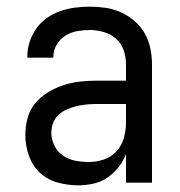

<svg xmlns="http://www.w3.org/2000/svg" viewBox="-20 -548 540 576"><path d="M214 8Q183 8 152.5 -0.5Q122 -9 99.5 -30Q77 -51 66.5 -81.5Q56 -112 56 -143Q56 -168 62.5 -193Q69 -218 85 -237.5Q101 -257 123 -270.5Q145 -284 169 -292Q193 -300 218 -303Q243 -306 269 -306H358V-355Q358 -376 351 -397Q344 -418 328 -432Q312 -446 291 -452Q270 -458 249 -458Q230 -458 211 -454.5Q192 -451 175.5 -440.5Q159 -430 149.5 -413Q140 -396 140 -377V-375H62V-378Q62 -401 69 -422.5Q76 -444 89 -462.5Q102 -481 120.5 -494Q139 -507 160.5 -514.5Q182 -522 204 -525Q226 -528 249 -528Q273 -528 297 -524.5Q321 -521 343 -511Q365 -501 383.5 -485Q402 -469 414 -448Q426 -427 431 -403Q436 -379 436 -355V0H358V-86Q350 -65 335.5 -46.5Q321 -28 302 -15Q283 -2 260 3Q237 8 214 8ZM246 -62Q269 -62 291.5 -69.5Q314 -77 329.5 -94Q345 -111 351.5 -134Q358 -157 358 -180V-236H269Q254 -236 239 -234.5Q224 -233 209.5 -229.5Q195 -226 181 -220Q167 -214 156 -204Q145 -194 139.5 -179.5Q134 -165 134 -150Q134 -130 143 -111.5Q152 -93 168.5 -81.5Q185 -70 205 -66Q225 -62 246 -62Z"/></svg>

Font: Iosevka Custom
Style: Regular
Weight: 400
Monospace: yes
Designer: Belleve Invis
Foundry: Belleve Invis
Version: Version 32.5.0; ttfautohint (v1.8.4)